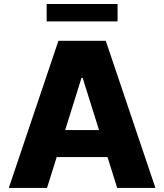

<svg xmlns="http://www.w3.org/2000/svg" viewBox="-20 -929 812 949"><path d="M561.1 -909.1H210.6V-823.2H561.1ZM559.3 0H748.2L502.8 -727.3H268.8L23.4 0H212.4L260.3 -152.7H511.4ZM302.2 -286.2 382.8 -544H388.5L469.5 -286.2Z"/></svg>

Font: TID UI Extra Bold
Style: Regular
Weight: 800
Designer: The TID Project Authors
Foundry: Bakken & Bæck
Version: Version 1.001;hotconv 1.0.109;makeotfexe 2.5.65596